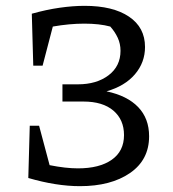

<svg xmlns="http://www.w3.org/2000/svg" viewBox="-20 -629 594 658"><path d="M82 -198H114L150 -63Q205 -52 247 -52Q321 -52 363 -81.5Q405 -111 405 -166Q405 -219 368.5 -250Q332 -281 266 -281H194V-340H247Q311 -340 352 -371Q393 -402 393 -455Q393 -479 383.5 -499.5Q374 -520 358 -538Q321 -548 269 -548Q218 -548 161 -538L126 -404H94L89 -582Q139 -596 184.5 -602.5Q230 -609 270 -609Q367 -609 422 -572Q477 -535 477 -468Q477 -415 442.5 -374.5Q408 -334 345 -316Q416 -301 453.5 -262Q491 -223 491 -162Q491 -81 425.5 -36Q360 9 254 9Q173 9 77 -19Z"/></svg>

Font: Piazzolla SC
Style: Regular
Weight: 400
Designer: Juan Pablo del Peral
Foundry: Huerta Tipografica
Version: Version 1.330